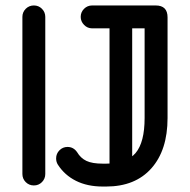

<svg xmlns="http://www.w3.org/2000/svg" viewBox="-20 -679 696 703"><path d="M62 -617.2Q62 -634.5 74.2 -646.8Q86.5 -659 104 -659Q121.5 -659 133.6 -646.8Q145.8 -634.5 145.8 -617.2V-42Q145.8 -24.5 133.6 -12.2Q121.5 0 104 0Q86.5 0 74.2 -12.2Q62 -24.5 62 -42ZM317.5 -575.2Q300 -575.2 287.8 -587.9Q275.5 -600.5 275.5 -617.2Q275.5 -634.5 287.8 -646.8Q300 -659 317.5 -659H550Q593.5 -659 593.5 -615.5V-246.8Q593.5 -129.5 534.4 -62.8Q475.2 4 368.5 4H356.5Q299.8 4 258.1 -16.9Q216.5 -37.8 191.8 -76.2Q185.5 -86.2 185.5 -99Q185.5 -116.5 197.8 -128.8Q210 -141 227.2 -141Q249 -141 262.2 -122Q275.2 -100 296.4 -89.9Q317.5 -79.8 356.5 -79.8H368.5Q443.5 -79.8 476.5 -118.8Q509.5 -157.8 509.5 -246.8V-575.2ZM464 -54.8Q464 -37.2 451.8 -25Q439.5 -12.8 422.8 -12.8Q405.2 -12.8 393.1 -25Q381 -37.2 381 -54.8V-617.2Q381 -634.5 393.1 -646.8Q405.2 -659 422.8 -659Q439.5 -659 451.8 -646.8Q464 -634.5 464 -617.2Z"/></svg>

Font: Libertine-Super Thin
Style: Regular
Weight: 100
Designer: Bastien Sozeau
Foundry: NBR — Bastien Sozeau
Version: Version 2.003;gftools[0.9.33]